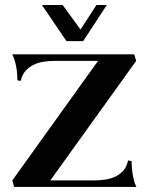

<svg xmlns="http://www.w3.org/2000/svg" viewBox="-20 -740 588 760"><path d="M36.1 0 28.8 -24.9V-25.9L368.2 -499H194.8Q174.8 -499 153.6 -495.8Q132.3 -492.7 113.8 -483.9Q95.2 -475.1 81.3 -459.7Q67.4 -444.3 62 -419.9L48.8 -421.9Q48.8 -439.9 46.9 -458Q44.9 -473.6 40.8 -491.5Q36.6 -509.3 28.8 -524.9H511.2L519 -499L179.2 -25.9H354Q374.5 -25.9 396 -29.1Q417.5 -32.2 436 -40.8Q454.6 -49.3 468.3 -64.7Q481.9 -80.1 486.8 -105L501 -102.1Q501 -84 502.9 -65.9Q504.9 -50.3 508.5 -32.7Q512.2 -15.1 520 0ZM146 -720.2H228L298.8 -623L361.8 -720.2H402.8L309.1 -577.1H243.2Z"/></svg>

Font: Uncial Antiqua
Style: Regular
Weight: 400
Version: Version 1.000